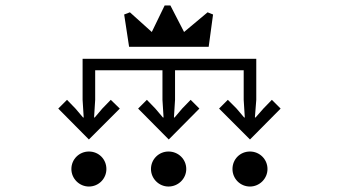

<svg xmlns="http://www.w3.org/2000/svg" viewBox="-20 -739 1240 702"><path d="M452 -568H743L759 -686L739 -694L653 -622L603 -719H582L535 -622L455 -694L434 -686ZM894 -229 1006 -342 974 -374 943 -342 914 -309 912 -310 917 -374V-524H282V-374L286 -310L284 -309L256 -342L225 -374L193 -342L305 -229L418 -342L385 -374L354 -342L326 -309L324 -310L328 -374V-482H574V-374L578 -310L576 -309L548 -342L517 -374L485 -342L597 -229L709 -342L677 -374L646 -342L618 -309L616 -310L620 -374V-482H871V-374L875 -310L873 -309L845 -342L813 -374L781 -342ZM241 -121C241 -86 270 -57 305 -57C341 -57 369 -86 369 -121C369 -157 341 -185 305 -185C270 -185 241 -157 241 -121ZM532 -121C532 -86 561 -57 596 -57C632 -57 661 -86 661 -121C661 -157 632 -185 596 -185C561 -185 532 -157 532 -121ZM830 -121C830 -86 858 -57 894 -57C929 -57 958 -86 958 -121C958 -157 929 -185 894 -185C858 -185 830 -157 830 -121Z"/></svg>

Font: CryptoKit_GRILLE 1.4
Style: Regular
Weight: 400
Monospace: yes
Designer: Oceane Juvin
Foundry: http://www.head-geneve.ch
Version: Version 1.004